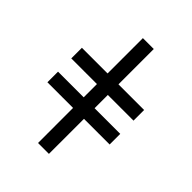

<svg xmlns="http://www.w3.org/2000/svg" viewBox="-216 -872 984 984"><g transform="rotate(45 275.5 -380.0)"><path d="M236 0H315V-254H501V-331H315V-427H501V-504H315V-760H236V-504H50V-427H236V-331H50V-254H236Z"/></g></svg>

Font: Noto Serif Thai Medium
Style: Regular
Weight: 500
Designer: Monotype Design Team
Foundry: Monotype Imaging Inc.
Version: Version 1.901;PS 001.901;hotconv 1.0.88;makeotf.lib2.5.64775